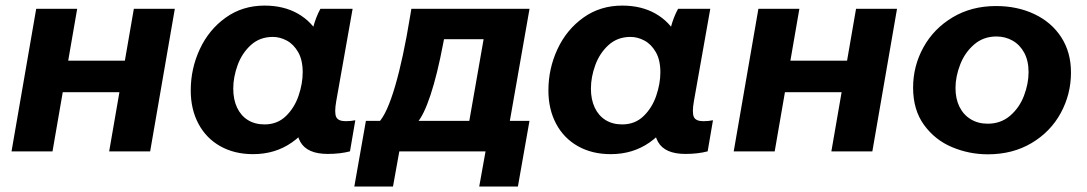

<svg xmlns="http://www.w3.org/2000/svg" viewBox="-20 -552 3962 700"><path d="M617.4 -520 527.4 0H378L468 -520ZM22 0 112 -520H261.4L171.4 0ZM145.2 -215.8 165 -330.8H497.4L477 -215.8Z M1065.2 -166.6 1084.4 -165.2 1116.2 -430.8Q1118.4 -438.8 1121.2 -450.2Q1131.2 -489 1148.2 -520H1265.6L1205.8 -182.8Q1198.6 -141.4 1205.6 -125.8Q1212.6 -110.2 1240.2 -110.2Q1259.6 -110.2 1275.4 -113.6L1256 -0.2Q1220 9.2 1174.8 9.2Q1100 9.2 1075.1 -34.6Q1050.2 -78.4 1065.2 -166.6ZM1171.8 -302.2Q1171.8 -219 1138.6 -147.3Q1105.4 -75.6 1044.4 -32.8Q983.4 10 902.6 10Q834.6 10 783.1 -19Q731.6 -48 703.5 -100.8Q675.4 -153.6 675.4 -222.2Q675.4 -301.8 708.5 -372.9Q741.6 -444 802.9 -487.8Q864.2 -531.6 944.4 -531.6Q1014.4 -531.6 1065.9 -502.3Q1117.4 -473 1144.6 -420.7Q1171.8 -368.4 1171.8 -302.2ZM830.4 -228.8Q830.4 -189.2 844.3 -159.7Q858.2 -130.2 883.8 -114.3Q909.4 -98.4 944.6 -98.4Q990.8 -98.4 1022.1 -128.5Q1053.4 -158.6 1068.5 -202.9Q1083.6 -247.2 1083.6 -288.4Q1083.6 -333.2 1067 -362Q1050.4 -390.8 1025.5 -404.1Q1000.6 -417.4 974.8 -417.4Q927.4 -417.4 894.9 -388Q862.4 -358.6 846.4 -314.8Q830.4 -271 830.4 -228.8Z M1743.2 -409.2H1598.8L1596.2 -395.8Q1574.2 -279.4 1549.3 -204.8Q1524.4 -130.2 1500 -104L1360.4 -105.4Q1390.8 -137 1420.4 -237.5Q1450 -338 1475.4 -493.8L1479.8 -520H1910.6L1834.6 -87.4H1686.8ZM1314 -111.4H1910.4L1868.2 128H1727.2L1750.2 0H1435.8L1412.8 128H1271.8Z M2369.2 -166.6 2388.4 -165.2 2420.2 -430.8Q2422.4 -438.8 2425.2 -450.2Q2435.2 -489 2452.2 -520H2569.6L2509.8 -182.8Q2502.6 -141.4 2509.6 -125.8Q2516.6 -110.2 2544.2 -110.2Q2563.6 -110.2 2579.4 -113.6L2560 -0.2Q2524 9.2 2478.8 9.2Q2404 9.2 2379.1 -34.6Q2354.2 -78.4 2369.2 -166.6ZM2475.8 -302.2Q2475.8 -219 2442.6 -147.3Q2409.4 -75.6 2348.4 -32.8Q2287.4 10 2206.6 10Q2138.6 10 2087.1 -19Q2035.6 -48 2007.5 -100.8Q1979.4 -153.6 1979.4 -222.2Q1979.4 -301.8 2012.5 -372.9Q2045.6 -444 2106.9 -487.8Q2168.2 -531.6 2248.4 -531.6Q2318.4 -531.6 2369.9 -502.3Q2421.4 -473 2448.6 -420.7Q2475.8 -368.4 2475.8 -302.2ZM2134.4 -228.8Q2134.4 -189.2 2148.3 -159.7Q2162.2 -130.2 2187.8 -114.3Q2213.4 -98.4 2248.6 -98.4Q2294.8 -98.4 2326.1 -128.5Q2357.4 -158.6 2372.5 -202.9Q2387.6 -247.2 2387.6 -288.4Q2387.6 -333.2 2371 -362Q2354.4 -390.8 2329.5 -404.1Q2304.6 -417.4 2278.8 -417.4Q2231.4 -417.4 2198.9 -388Q2166.4 -358.6 2150.4 -314.8Q2134.4 -271 2134.4 -228.8Z M3250.4 -520 3160.4 0H3011L3101 -520ZM2655 0 2745 -520H2894.4L2804.4 0ZM2778.2 -215.8 2798 -330.8H3130.4L3110 -215.8Z M3309 -232.4Q3309 -311.2 3346.7 -379.5Q3384.4 -447.8 3453.3 -488.9Q3522.2 -530 3611.4 -530Q3689 -530 3751.3 -500.5Q3813.6 -471 3849.1 -416.3Q3884.6 -361.6 3884.6 -287.6Q3884.6 -208.6 3847.4 -140.1Q3810.2 -71.6 3741.1 -30.5Q3672 10.6 3581.6 10.6Q3513.2 10.6 3450.9 -15.6Q3388.6 -41.8 3348.8 -96.6Q3309 -151.4 3309 -232.4ZM3730 -288.8Q3730 -330.4 3714.2 -359.6Q3698.4 -388.8 3671.7 -403.9Q3645 -419 3612.8 -419Q3565.2 -419 3531.3 -389.6Q3497.4 -360.2 3480.5 -316.3Q3463.6 -272.4 3463.6 -231.2Q3463.6 -192 3478 -162.8Q3492.4 -133.6 3519.1 -117.3Q3545.8 -101 3581.2 -101Q3628.8 -101 3662.7 -130.1Q3696.6 -159.2 3713.3 -203.1Q3730 -247 3730 -288.8Z"/></svg>

Font: Fixel Italic Variable 20240409 Display Thin
Style: Italic
Weight: 100
Italic angle: -10°
Designer: AlfaBravo + MacPaw
Foundry: Kyrylo Tkachov, Marchela Mozhyna, Serhii Makarenko, Maria Weinstein, Zakhar Kryvoshyya
Version: Version 1.211;Glyphs 3.2 (3225)